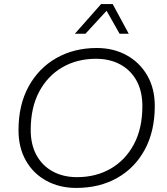

<svg xmlns="http://www.w3.org/2000/svg" viewBox="-20 -914 820 944"><path d="M355 10Q273 10 208.5 -25Q144 -60 107.5 -124Q71 -188 71 -274Q71 -398 120.5 -488.5Q170 -579 257 -628.5Q344 -678 456 -678Q538 -678 602.5 -642.5Q667 -607 704 -543Q741 -479 741 -393Q741 -269 692 -178.5Q643 -88 556 -39Q469 10 355 10ZM359 -43Q452 -43 524.5 -85Q597 -127 638.5 -205Q680 -283 680 -392Q680 -465 651.5 -517Q623 -569 571.5 -597Q520 -625 452 -625Q359 -625 286.5 -583Q214 -541 172.5 -463Q131 -385 131 -275Q131 -203 159.5 -151Q188 -99 239.5 -71Q291 -43 359 -43ZM348 -748 477 -894H534L613 -748H568L504 -861L400 -748Z"/></svg>

Font: Gantari Light
Style: Italic
Weight: 300
Italic angle: -10°
Version: Version 1.000